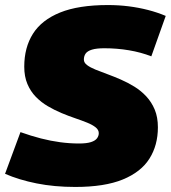

<svg xmlns="http://www.w3.org/2000/svg" viewBox="-48 -730 676 760"><path d="M608 -667 551 -507Q510 -523 462.5 -531Q415 -539 365 -539Q334 -539 316 -533.5Q298 -528 291 -518Q284 -508 284 -494Q284 -482 296.5 -472.5Q309 -463 330 -454.5Q351 -446 377 -436.5Q403 -427 430.5 -415Q458 -403 484 -387Q510 -371 531 -348.5Q552 -326 564.5 -296Q577 -266 577 -226Q577 -155 543.5 -102Q510 -49 438 -19.5Q366 10 250 10Q167 10 97 -4Q27 -18 -28 -42L33 -207Q75 -192 114 -182Q153 -172 190.5 -167Q228 -162 265 -162Q295 -162 312 -167.5Q329 -173 336 -182.5Q343 -192 343 -203Q343 -216 330.5 -226Q318 -236 297 -244.5Q276 -253 249.5 -262Q223 -271 195.5 -282.5Q168 -294 141.5 -309.5Q115 -325 94 -346.5Q73 -368 60.5 -397.5Q48 -427 48 -466Q48 -542 82.5 -596.5Q117 -651 190 -680.5Q263 -710 379 -710Q422 -710 461.5 -705Q501 -700 538 -690.5Q575 -681 608 -667Z"/></svg>

Font: Georama ExtraCondensed Thin Black
Style: Italic
Weight: 900
Italic angle: -9°
Version: Version 1.001